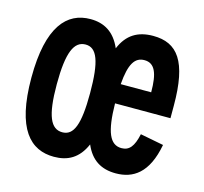

<svg xmlns="http://www.w3.org/2000/svg" viewBox="-85 -635 791 743"><g transform="rotate(15 310.0 -264.0)"><path d="M262.5 -262C262.5 -135 242.5 -88 197.5 -88C151.5 -88 129 -135 129 -262C129 -390.5 151.5 -439.5 197.5 -439.5C242.5 -439.5 262.5 -390.5 262.5 -262ZM27.5 -261.5C27.5 -54 97 12 190.5 12C245.5 12 288 -10.5 314 -70.5C338.5 -13 380 12 438 12C507 12 565 -23.5 587 -141.5L493.5 -159.5C482.5 -108.5 465.5 -88 434.5 -88C388 -88 367.5 -135 366 -249H588V-299C588 -477 539 -539.5 441.5 -539.5C380.5 -539.5 338 -514.5 313.5 -455.5C287.5 -515.5 245 -539.5 190.5 -539.5C97 -539.5 27.5 -468 27.5 -261.5ZM368 -326.5C374.5 -409.5 395 -440 433 -440C474 -440 490 -404 490 -326.5Z"/></g></svg>

Font: Monaspace Neon SemiBold
Style: Regular
Weight: 600
Designer: Riley Cran & the Lettermatic Team
Foundry: Lettermatic
Version: Version 1.200 (Monaspace Neon)